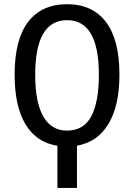

<svg xmlns="http://www.w3.org/2000/svg" viewBox="-20 -689 640 916"><path d="M253.9 207.5V6.3Q154.8 -8.8 102.3 -95Q49.8 -181.2 49.8 -332.5Q49.8 -501 114.5 -585Q179.2 -668.9 300.3 -668.9Q420.9 -668.9 485.4 -584.2Q549.8 -499.5 549.8 -332.5Q549.8 -184.6 497.3 -97.7Q444.8 -10.7 347.2 5.9V207.5ZM451.7 -332.5Q451.7 -592.8 300.3 -592.8Q147.9 -592.8 147.9 -332.5Q147.9 -200.7 186.5 -133.3Q225.1 -65.9 299.8 -65.9Q379.4 -65.9 415.5 -134.3Q451.7 -202.6 451.7 -332.5Z"/></svg>

Font: Cousine
Style: Regular
Weight: 400
Monospace: yes
Designer: Steve Matteson
Foundry: Ascender Corporation
Version: Version 1.20